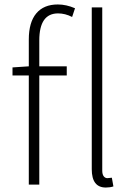

<svg xmlns="http://www.w3.org/2000/svg" viewBox="-20 -827 589 860"><path d="M239 -807Q277 -807 316 -790L303 -751Q272 -767 240 -767Q156 -767 156 -646V0H109V-650Q109 -727 142.5 -767Q176 -807 239 -807ZM36 -525 110 -530H279V-489H36ZM391 -69V-794H438V-63Q438 -46 444.5 -37.5Q451 -29 461 -29L481 -31L488 8Q473 13 454 13Q391 13 391 -69Z"/></svg>

Font: Merged Yaku Han JP ExtraLight
Style: Regular
Weight: 250
Designer: Ryoko NISHIZUKA 西塚涼子 (kana, bopomofo & ideographs); Paul D. Hunt (Latin, Greek & Cyrillic); Sandoll Communications 산돌커뮤니
Foundry: Adobe
Version: Version 2.004